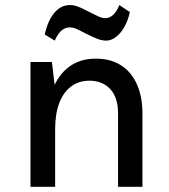

<svg xmlns="http://www.w3.org/2000/svg" viewBox="-20 -720 652 740"><path d="M435 0V-282Q435 -344.5 404.8 -376.8Q374.5 -409 324.5 -409Q284.5 -409 254.8 -387.2Q225 -365.5 208.8 -323.8Q192.5 -282 192.5 -222H158.5Q158.5 -310.5 181.2 -371Q204 -431.5 246.5 -462.8Q289 -494 349 -494Q407 -494 447.2 -467.8Q487.5 -441.5 508.2 -394Q529 -346.5 529 -282V0ZM97.5 0V-481H180L192.5 -377V0ZM191 -563.5 152.5 -587Q164.5 -641.5 189.8 -671Q215 -700.5 249 -700.5Q263 -700.5 277.8 -695.5Q292.5 -690.5 322 -675Q350.5 -660.5 362.8 -655.2Q375 -650 387 -650Q401.5 -650 415.5 -662.2Q429.5 -674.5 440 -700.5L480.5 -673.5Q473 -640 458.8 -615.2Q444.5 -590.5 426.2 -577Q408 -563.5 389.5 -563.5Q373 -563.5 356 -570Q339 -576.5 308 -592Q282 -606 270.8 -610.2Q259.5 -614.5 249 -614.5Q233 -614.5 218.8 -603.8Q204.5 -593 191 -563.5Z"/></svg>

Font: Karla Medium
Style: Regular
Weight: 500
Designer: Jonathan Pinhorn
Version: Version 2.001